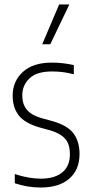

<svg xmlns="http://www.w3.org/2000/svg" viewBox="-20 -828 406 857"><path d="M161.5 9Q131 9 102 4Q73 -1 46 -10V-51Q109.5 -30.5 161.5 -30.5Q224 -30.5 258 -58.5Q292 -86.5 292 -139Q292 -186 269.8 -209.8Q247.5 -233.5 205 -246L157 -259Q90 -278.5 63.2 -313.5Q36.5 -348.5 36.5 -401.5Q36.5 -465 81.8 -506.8Q127 -548.5 211 -548.5Q239 -548.5 263 -545.5Q287 -542.5 309.5 -537.5V-496.5Q282.5 -503.5 260 -506.2Q237.5 -509 211.5 -509Q143.5 -509 111.5 -478Q79.5 -447 79.5 -403.5Q79.5 -362 100.2 -337.8Q121 -313.5 164 -301L212 -288Q283 -268 309 -231.2Q335 -194.5 335 -141Q335 -70.5 289.5 -30.8Q244 9 161.5 9ZM168.5 -630.5 244 -808H289.5L204.5 -630.5Z"/></svg>

Font: Encode Sans Condensed ExtraLight
Style: Regular
Weight: 200
Width: 3
Designer: Multiple Designers
Foundry: Impallari Type
Version: Version 3.000; ttfautohint (v1.8.3) -l 8 -r 50 -G 200 -x 14 